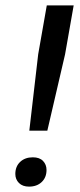

<svg xmlns="http://www.w3.org/2000/svg" viewBox="-20 -688 298 714"><path d="M89 -202 122 -486 154 -668H254L222 -486L156 -202ZM88 6Q64 6 50.5 -7.5Q37 -21 37 -41Q37 -69 55 -86Q73 -103 102 -103Q127 -103 140 -89.5Q153 -76 153 -56Q153 -28 135 -11Q117 6 88 6Z"/></svg>

Font: Gantari Medium
Style: Italic
Weight: 500
Italic angle: -10°
Designer: Anugrah Pasau
Foundry: Lafontype
Version: Version 1.000